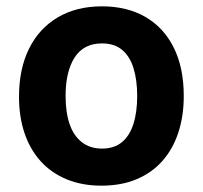

<svg xmlns="http://www.w3.org/2000/svg" viewBox="-20 -576 640 606"><path d="M300 10Q239 10 190.5 -10Q142 -30 108.5 -67Q75 -104 57.5 -155.5Q40 -207 40 -271Q40 -358 71.5 -422Q103 -486 162 -521Q221 -556 302 -556Q381 -556 439 -522.5Q497 -489 528.5 -425.5Q560 -362 560 -273Q560 -210 543 -158Q526 -106 493 -68.5Q460 -31 411.5 -10.5Q363 10 300 10ZM302 -107Q340 -107 364.5 -127Q389 -147 401 -184.5Q413 -222 413 -273Q413 -323 401.5 -360.5Q390 -398 365.5 -418.5Q341 -439 302 -439Q244 -439 215.5 -394.5Q187 -350 187 -273Q187 -222 199.5 -185Q212 -148 238 -127.5Q264 -107 302 -107Z"/></svg>

Font: Noto Sans Mono
Style: Bold
Weight: 700
Designer: Monotype Design Team
Foundry: Monotype Imaging Inc.
Version: Version 2.014